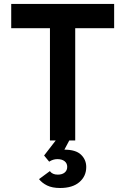

<svg xmlns="http://www.w3.org/2000/svg" viewBox="-20 -720 642 984"><path d="M236 0V-575.5H37.5V-700H565V-575.5H365.5V0ZM288 243.5Q247.5 243.5 221.2 230.5Q195 217.5 180 198L235.5 157Q248.5 175 276 175Q298.5 175 311.5 164.2Q324.5 153.5 324.5 135Q324.5 117 311 106.2Q297.5 95.5 274 95.5Q252 95.5 232 108.5L206 77L265.5 0H335L310 47Q368.5 47 395.2 72.8Q422 98.5 422 136Q422 183 387 213.2Q352 243.5 288 243.5Z"/></svg>

Font: Overpass
Style: Bold
Weight: 700
Designer: Delve Withrington, Dave Bailey, Thomas Jockin
Foundry: Delve Fonts LLC
Version: Version 4.000; ttfautohint (v1.8.3)